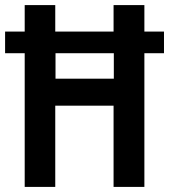

<svg xmlns="http://www.w3.org/2000/svg" viewBox="-22 -734 664 754"><path d="M75 0H195V-319H424V0H545V-525H622V-610H545V-714H424V-610H195V-714H75V-610H-2V-525H75ZM196 -425V-525H425V-425Z"/></svg>

Font: Noto Sans Khmer Condensed SemiBold
Style: Regular
Weight: 600
Width: 3
Designer: Danh Hong and the Monotype Design Team
Foundry: Monotype Imaging Inc.
Version: Version 2.004